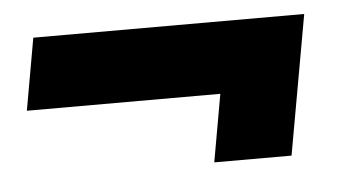

<svg xmlns="http://www.w3.org/2000/svg" viewBox="-31 -352 577 323"><g transform="rotate(-5 257.5 -190.0)"><path d="M319.5 -73H450L492 -308.5H34.5L13 -187H388L346 -222.5Z"/></g></svg>

Font: Anybody UltraCondensed Thin ExtraBold
Style: Italic
Weight: 800
Italic angle: -10°
Version: Version 1.111